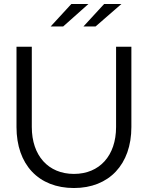

<svg xmlns="http://www.w3.org/2000/svg" viewBox="-20 -935 744 966"><path d="M235 -802H298L425 -915H339ZM400 -802H461L591 -915H504ZM352 11C529 11 641 -108 641 -296V-700H564V-296C564 -152 481 -60 352 -60C223 -60 140 -152 140 -296V-700H63V-296C63 -107 174 11 352 11Z"/></svg>

Font: Red Hat Display
Style: Regular
Weight: 400
Designer: Pentagram, MCKL
Foundry: Pentagram, MCKL
Version: Version 1.023